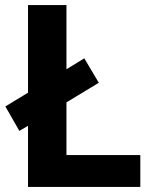

<svg xmlns="http://www.w3.org/2000/svg" viewBox="-20 -734 605 754"><path d="M90 0V-240L56 -220L1 -316L90 -370V-714H241V-462L311 -505L368 -409L241 -332V-125H531V0Z"/></svg>

Font: Noto Sans Kawi
Style: Bold
Weight: 700
Designer: Fadhl Haqq
Version: Version 1.000